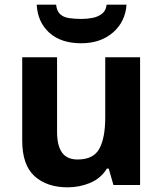

<svg xmlns="http://www.w3.org/2000/svg" viewBox="-20 -791 697 821"><path d="M579 -546V0H465L445 -70H437Q411 -28 365.5 -9Q320 10 269 10Q181 10 128 -37.5Q75 -85 75 -190V-546H224V-227Q224 -169 245 -139Q266 -109 312 -109Q380 -109 405 -155.5Q430 -202 430 -289V-546ZM521 -771Q516 -698 463 -652Q410 -606 327 -606Q241 -606 191 -651Q141 -696 137 -771H220Q223 -743 237.5 -730Q252 -717 276 -713.5Q300 -710 328 -710Q352 -710 375.5 -714.5Q399 -719 416 -732Q433 -745 436 -771Z"/></svg>

Font: Noto Sans Ol Chiki
Style: Regular
Weight: 400
Designer: Monotype Design Team, Lewis McGuffie
Foundry: Monotype Imaging Inc.
Version: Version 2.003